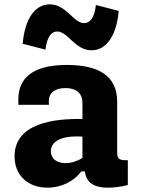

<svg xmlns="http://www.w3.org/2000/svg" viewBox="-20 -852 660 884"><path d="M288 -553C125 -553 64.5 -488 64.5 -395V-369.5H205V-388C205 -425 234.5 -447 282.5 -446.5C327.5 -446 359.5 -426.5 359.5 -377.5V-304C228 -307 47 -284 47 -132.5C47 -44.5 108.5 12 198.5 12C264 12 321 -18 354.5 -63H370.5C377 -18.5 401.5 12 478.5 12C506.5 12 536 8 568.5 0V-114.5C528 -112.5 519.5 -121 519.5 -151.5V-383.5C519.5 -506.5 428.5 -553 288 -553ZM209 -832C141 -832 94 -765 84.5 -650.5L189.5 -623.5C195.5 -680.5 216 -707 243.5 -707C293 -707 324.5 -620.5 401.5 -620.5C469.5 -620.5 517 -687.5 526.5 -802L421.5 -829C415.5 -771.5 395 -745.5 367.5 -745.5C317.5 -745.5 286 -832 209 -832ZM214 -155.5C214 -197 255 -224 334.5 -224L359.5 -223V-124.5C336 -110 309 -101 282 -101C240 -101 214 -122.5 214 -155.5Z"/></svg>

Font: Monaspace Neon ExtraBold
Style: Regular
Weight: 800
Designer: Riley Cran & the Lettermatic Team
Foundry: Lettermatic
Version: Version 1.200 (Monaspace Neon)